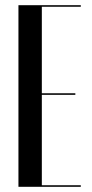

<svg xmlns="http://www.w3.org/2000/svg" viewBox="-20 -719 356 739"><path d="M51 -699V0H291V-6H141V-354H270V-360H141V-693H291V-699Z"/></svg>

Font: Moniqa SemBd Display
Style: Regular
Weight: 600
Designer: Rajesh Rajput
Foundry: Rajesh Rajput
Version: Version 1.000